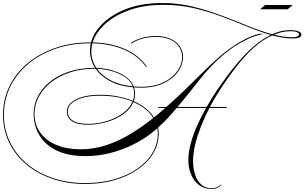

<svg xmlns="http://www.w3.org/2000/svg" viewBox="-68 -979 2010 1268"><path d="M495 236Q378 236 278.5 202Q179 168 106 107Q33 46 -7.5 -37.5Q-48 -121 -48 -220Q-48 -323 -5 -410.5Q38 -498 116 -562.5Q194 -627 299 -663Q404 -699 527 -699Q530 -699 533 -699Q551 -766 612 -825.5Q673 -885 772 -922Q871 -959 1005 -959Q1109 -959 1206.5 -935Q1304 -911 1395 -876.5Q1486 -842 1569.5 -808Q1653 -774 1729 -753Q1758 -766 1787 -773Q1816 -780 1845 -780Q1886 -780 1904 -771.5Q1922 -763 1922 -749Q1922 -725 1864 -725Q1831 -725 1798 -730.5Q1765 -736 1730 -745Q1664 -716 1605.5 -662Q1547 -608 1496 -542.5Q1445 -477 1403 -414Q1381 -381 1359.5 -345.5Q1338 -310 1319 -273H1429V-266H1315Q1268 -175 1237.5 -83.5Q1207 8 1207 85Q1207 132 1220 173Q1233 214 1260 239Q1287 264 1328 264Q1349 264 1364.5 257.5Q1380 251 1392 239L1393 243Q1382 255 1366.5 262Q1351 269 1328 269Q1281 269 1247 243.5Q1213 218 1194.5 174.5Q1176 131 1176 78Q1176 24 1192.5 -35Q1209 -94 1235.5 -153Q1262 -212 1293 -266H1099Q1070 -231 1039.5 -198.5Q1009 -166 976 -137Q980 -118 980 -98Q980 -26 943.5 34.5Q907 95 841 140.5Q775 186 687 211Q599 236 495 236ZM976 -266 980 -273H1031Q1126 -357 1215 -446.5Q1304 -536 1388 -610Q1408 -627 1446 -655.5Q1484 -684 1535.5 -712.5Q1587 -741 1646 -756L1672 -755Q1608 -742 1552.5 -713.5Q1497 -685 1456 -655Q1415 -625 1392 -604Q1314 -535 1245.5 -447Q1177 -359 1105 -273H1297Q1329 -330 1362 -378.5Q1395 -427 1419 -460Q1456 -510 1503 -566Q1550 -622 1605 -670.5Q1660 -719 1720 -748Q1646 -770 1566 -803Q1486 -836 1398.5 -869Q1311 -902 1215 -924.5Q1119 -947 1013 -947Q882 -947 784 -911.5Q686 -876 625 -819.5Q564 -763 544 -699Q666 -696 758.5 -654.5Q851 -613 901 -540L897 -536Q847 -609 755 -649.5Q663 -690 542 -693Q535 -666 535 -640Q535 -581 568 -531Q600 -530 637 -523Q674 -516 710 -501.5Q746 -487 774 -464Q802 -441 815 -408Q839 -406 865 -406Q953 -406 1013 -436Q1073 -466 1104 -511Q1135 -556 1135 -601Q1135 -637 1116 -667.5Q1097 -698 1058.5 -716.5Q1020 -735 960 -735Q913 -735 871.5 -723.5Q830 -712 801 -691L796 -695Q825 -716 868 -728.5Q911 -741 960 -741Q1021 -741 1061 -721.5Q1101 -702 1121 -670.5Q1141 -639 1141 -603Q1141 -555 1109.5 -508.5Q1078 -462 1016.5 -431Q955 -400 864 -400Q840 -400 817 -402Q824 -382 824 -360Q824 -334 815 -311Q906 -271 949 -203Q968 -219 986.5 -234.5Q1005 -250 1023 -266ZM1852 -773Q1823 -773 1795 -767Q1767 -761 1741 -750Q1772 -742 1802 -737.5Q1832 -733 1861 -733Q1889 -733 1898 -739Q1907 -745 1907 -752Q1907 -760 1893.5 -766.5Q1880 -773 1852 -773ZM-42 -220Q-42 -123 -2 -40.5Q38 42 110 102.5Q182 163 280 196.5Q378 230 495 230Q598 230 685 205.5Q772 181 837 136.5Q902 92 938 32Q974 -28 974 -98Q974 -115 971 -132Q955 -118 939 -105Q884 -61 813.5 -25.5Q743 10 662.5 31Q582 52 497 52Q380 52 304 14Q228 -24 191 -88Q154 -152 154 -228Q154 -288 182 -342.5Q210 -397 262.5 -439.5Q315 -482 389.5 -506.5Q464 -531 557 -531H560Q526 -583 526 -645Q526 -669 532 -693H527Q404 -693 300.5 -657.5Q197 -622 120 -558Q43 -494 0.5 -408Q-42 -322 -42 -220ZM160 -228Q160 -154 199 -101.5Q238 -49 306.5 -21Q375 7 463 7Q551 7 633 -20Q715 -47 793 -94Q871 -141 944 -200Q903 -266 813 -305Q794 -259 747 -225.5Q700 -192 639 -174Q578 -156 516 -155Q374 -155 374 -243Q374 -293 434.5 -323Q495 -353 592 -353Q654 -353 708.5 -342.5Q763 -332 809 -313Q818 -337 818 -362Q818 -383 811 -402Q720 -410 658 -443.5Q596 -477 564 -525Q560 -525 556 -525Q466 -525 393 -500.5Q320 -476 268 -434.5Q216 -393 188 -339.5Q160 -286 160 -228ZM572 -525Q604 -480 663 -448.5Q722 -417 809 -409Q793 -448 753.5 -473Q714 -498 665 -510.5Q616 -523 572 -525ZM380 -243Q380 -161 516 -161Q578 -161 637.5 -179.5Q697 -198 742.5 -230.5Q788 -263 807 -308Q762 -327 707.5 -337Q653 -347 592 -347Q497 -347 438.5 -318.5Q380 -290 380 -243ZM1650 -918 1683 -946H1865L1832 -918Z"/></svg>

Font: Ballet 72pt
Style: Regular
Weight: 400
Designer: Maximiliano R. Sproviero
Foundry: Omnibus-Type
Version: Version 1.100; ttfautohint (v1.8.3)